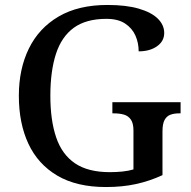

<svg xmlns="http://www.w3.org/2000/svg" viewBox="-20 -744 769 774"><path d="M407 10Q289 10 211 -36Q133 -82 94.5 -164.5Q56 -247 56 -358Q56 -466 96.5 -548.5Q137 -631 216.5 -677.5Q296 -724 413 -724Q489 -724 540 -709Q591 -694 616.5 -668.5Q642 -643 642 -611Q642 -578 613 -557.5Q584 -537 539 -537Q539 -571 526 -600.5Q513 -630 484.5 -649Q456 -668 409 -668Q327 -668 277.5 -632Q228 -596 205.5 -526.5Q183 -457 183 -358Q183 -259 206.5 -190Q230 -121 282.5 -85.5Q335 -50 423 -50Q449 -50 473.5 -52.5Q498 -55 518 -61V-218Q518 -247 507.5 -262Q497 -277 479.5 -282Q462 -287 439 -287H433V-332H708V-287H701Q682 -287 667 -281.5Q652 -276 643.5 -260.5Q635 -245 635 -214V-38Q583 -14 528 -2Q473 10 407 10Z"/></svg>

Font: Noto Serif Gujarati Medium
Style: Regular
Weight: 500
Version: Version 2.102